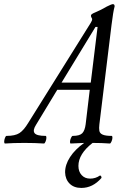

<svg xmlns="http://www.w3.org/2000/svg" viewBox="-88 -696 593 935"><path d="M-64 2.9Q-67.9 1.5 -67.6 -6.8Q-67.4 -15.1 -63.7 -24.7Q-60.1 -34.2 -56.2 -34.2Q-14.6 -34.2 6.6 -47.9Q27.8 -61.5 49.8 -98.1L354 -585Q360.8 -595.7 360.8 -603Q360.8 -604 360.4 -605Q359.9 -606 358.9 -607.9Q357.9 -609.9 356.9 -611.8Q355 -613.8 355 -621.1Q355 -627.4 377 -636.2Q404.8 -647.9 432.1 -664.1Q455.1 -675.8 461.9 -675.8Q470.2 -675.8 470.2 -665Q462.9 -638.7 455.1 -574.2L396 -90.8Q393.6 -71.8 395.8 -59.1Q397.9 -46.4 412.1 -40.3Q426.3 -34.2 456.1 -34.2Q460 -32.7 459.5 -24.4Q459 -16.1 454.8 -6.6Q450.7 2.9 446.8 2.9Q407.7 0 362.8 0Q293.9 53.7 293.9 111.8Q293.9 139.6 309.6 156.7Q325.2 173.8 351.1 173.8Q377 173.8 397.9 159.2Q399.9 157.7 402.3 159.9Q404.8 162.1 405.8 165.3Q406.7 168.5 405.8 170.9Q363.8 219.2 308.1 219.2Q272 219.2 251 198.2Q230 177.2 229 143.1Q229 106 253.2 68.8Q277.3 31.7 321.8 0Q275.9 2 255.9 2.9Q252.4 1.5 252.9 -6.8Q253.4 -15.1 257.8 -24.7Q262.2 -34.2 266.1 -34.2Q299.8 -34.2 312.5 -47.1Q325.2 -60.1 329.1 -90.8L349.1 -258.8H190.9L87.9 -88.9Q70.3 -61.5 80.3 -47.9Q90.3 -34.2 134.8 -34.2Q138.2 -32.7 137.9 -24.4Q137.7 -16.1 133.8 -6.6Q129.9 2.9 126 2.9Q83 0 30.8 0Q-22.5 0 -64 2.9ZM377 -564.9 211.9 -293.9H354L387.2 -564.9Z"/></svg>

Font: Junicode SmCond
Style: Italic
Weight: 400
Width: 4
Italic angle: -11°
Designer: Peter S. Baker
Version: Version 2.206